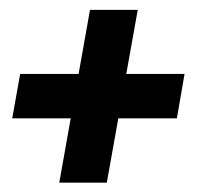

<svg xmlns="http://www.w3.org/2000/svg" viewBox="-20 -478 448 400"><path d="M103.5 -97.5 167.5 -457.5H267L202.5 -97.5ZM5.5 -231.5 22 -324H364.5L348.5 -231.5Z"/></svg>

Font: Cabin
Style: Bold Italic
Weight: 700
Width: 4
Italic angle: -10°
Designer: Pablo Impallari
Foundry: Pablo Impallari. http://www.impallari.com Igino Marini. http://www.ikern.com
Version: Version 3.001